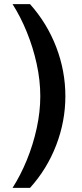

<svg xmlns="http://www.w3.org/2000/svg" viewBox="-20 -756 397 934"><path d="M126 -736Q209 -643 253.5 -527Q298 -411 298 -288Q298 -166 253.5 -50Q209 66 126 158H41Q80 97 110.5 22.5Q141 -52 158.5 -132Q176 -212 176 -288Q176 -365 158.5 -445Q141 -525 110.5 -600Q80 -675 41 -736Z"/></svg>

Font: Archivo SemiCondensed
Style: Bold
Weight: 680
Width: 4
Designer: Hector Gatti
Foundry: Omnibus-Type
Version: Version 2.001; ttfautohint (v1.8.3)